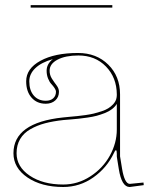

<svg xmlns="http://www.w3.org/2000/svg" viewBox="-20 -730 595 752"><path d="M419.9 -700.2H100.1V-710H419.9ZM187 -498.5Q142.1 -485.8 118.4 -463.1Q94.7 -440.4 94.7 -411.6Q94.7 -376 112.3 -355.7Q129.9 -335.4 159.2 -335.4Q178.2 -335.4 188.7 -345.2Q199.2 -355 199.2 -370.6Q199.2 -377 193.6 -385.3Q188 -393.6 180.9 -401.1Q173.8 -408.7 168.2 -422.6Q162.6 -436.5 162.6 -453.1Q162.6 -479.5 187 -498.5ZM285.6 -522.5Q357.9 -522.5 404.1 -476.8Q450.2 -431.2 450.2 -360.4V-117.7L458 -69.8Q467.8 -10.3 488.3 -9.8L542 -15.1L543 -4.9L488.3 2.4H487.8Q456.5 2.4 445.3 -67.9Q444.3 -73.2 442.4 -85.9Q440.4 -98.6 439 -106.9Q437.5 -115.2 437.5 -117.2V-127.9Q437.5 -141.6 434.1 -141.6Q430.7 -141.6 426.3 -130.9Q398.9 -72.8 345.7 -35.2Q292.5 2.4 227.5 2.4Q142.6 2.4 87.6 -34.9Q32.7 -72.3 32.7 -129.9Q32.7 -249.5 227.1 -270Q232.9 -270.5 252.4 -272.5Q272 -274.4 283.4 -275.4Q294.9 -276.4 314.9 -279.3Q335 -282.2 347.9 -285.4Q360.8 -288.6 377.2 -293.9Q393.6 -299.3 403.8 -305.7Q414.1 -312 422.9 -321.3Q431.6 -330.6 435.1 -341.3Q437.5 -350.1 437.5 -357.4V-360.4Q437 -426.3 395 -469.5Q353 -512.7 287.1 -512.7Q236.3 -512.7 205.3 -496.3Q174.3 -480 174.3 -453.1Q174.3 -436 183.3 -421.9Q192.4 -407.7 201.7 -395.5Q210.9 -383.3 210.9 -370.6Q210.9 -349.6 196.5 -336.7Q182.1 -323.7 159.2 -323.7Q124.5 -323.7 103.5 -347.7Q82.5 -371.6 82.5 -411.6Q82.5 -461.4 138.4 -491.9Q194.3 -522.5 285.6 -522.5ZM437.5 -323.2Q430.7 -312 418.7 -302.7Q406.7 -293.5 390.4 -287.1Q374 -280.8 358.9 -276.6Q343.8 -272.5 322.5 -269.5Q301.3 -266.6 288.3 -265.1Q275.4 -263.7 254.6 -262Q233.9 -260.3 228 -259.8Q187.5 -255.4 156.2 -247.1Q125 -238.8 98.9 -223.9Q72.8 -209 58.8 -185.3Q44.9 -161.6 44.9 -129.9Q44.9 -76.7 96.4 -42Q147.9 -7.3 227.5 -7.3Q284.7 -7.3 333.7 -39.1Q382.8 -70.8 410.2 -120.4Q437.5 -169.9 437.5 -222.7Z"/></svg>

Font: ZnikomitNo24
Style: Thin
Weight: 300
Designer: gluk
Foundry: gluk
Version: Version 0.55